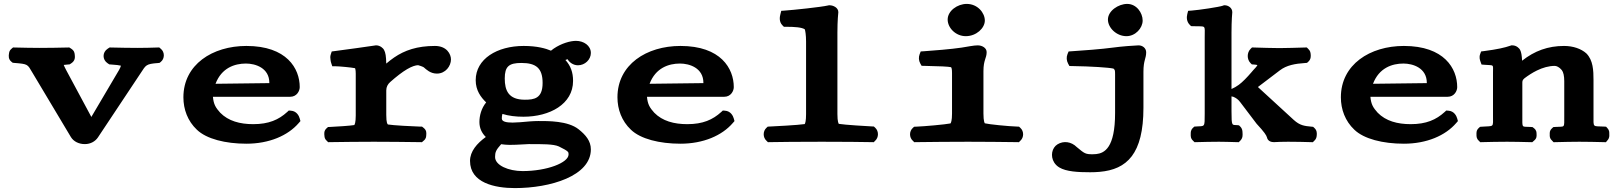

<svg xmlns="http://www.w3.org/2000/svg" viewBox="-20 -725 8280 982"><path d="M539.3 -395.6 547.9 -395.1C573.7 -393.6 591.8 -391.2 598.4 -389.1C597.9 -385.9 595.2 -377.9 589.1 -367.4L447.2 -126.9L318.4 -366.6C312.5 -378.1 308.4 -386.3 305.9 -392.9C310.9 -393.7 318.6 -394.5 327.5 -395.1L336 -395.7L344.2 -401C365.8 -415.1 363.4 -433.1 362.4 -444.1C361.5 -452.6 360.9 -465.1 344.2 -476L334.5 -482.2L325 -482C274.4 -481 237.5 -480 182 -480C135.9 -480 106.8 -481 56.2 -482L46.6 -482.2L39.3 -476C28.4 -467.6 27.1 -458.2 26.1 -451.7C24.3 -440.7 21.5 -422.2 39.3 -408.5L45.1 -404L52.8 -403.2C123.5 -397.4 120.2 -397 145.2 -354.4L342.8 -23.7C356.7 -1.1 383.5 12 413.8 12C444 12 467.4 -2.5 480.6 -21.8L700.1 -352C726.5 -391.7 725.2 -398 788.1 -402.6L795.9 -403.4L801.8 -408C823.3 -424.7 823.3 -459.3 801.8 -476L794.4 -482.4L784.5 -482C754.2 -481 719 -480 682.9 -480C631.3 -480 602.6 -481 550.2 -482L540.6 -482.2L531 -476C502.6 -457.6 502.6 -419.5 531 -401Z M1237.9 -400C1285.7 -400 1357.6 -378.1 1357.6 -301C1357.6 -300.9 1357.6 -300.7 1357.4 -299.9L1082.4 -296.5C1113 -377.6 1179.9 -400 1237.9 -400ZM1457 -159.7 1449.1 -152.4C1405.4 -112.5 1354.8 -90 1275.1 -90C1207.2 -90 1148 -105.9 1106.2 -148.6C1083.4 -174 1072.5 -190.9 1069 -230H1464C1498.8 -230 1513 -260.7 1513 -279.3C1513 -374.5 1446.9 -490 1240.2 -490C1066.8 -490 918 -394.9 918 -227.3C918 -166.1 939.8 -105.9 986.9 -61.6C1035.8 -14.4 1132.7 10 1240.2 10C1357.3 10 1452.7 -31.6 1507.9 -95.7L1516.6 -105.7L1513.1 -118.6C1509.4 -132.1 1497.5 -157 1467.7 -158.9Z M1944 -470.2C1940.5 -477.5 1924.6 -493 1904.3 -493H1901.9L1899.6 -492.6C1849.7 -485.2 1761 -472.7 1692.2 -463.8L1676.7 -461.8L1671.8 -446.9C1667.9 -435.3 1669.5 -427.6 1670.4 -419.8C1671.1 -413.8 1671.9 -408.7 1673.8 -403.1L1679.5 -386H1697.5C1714.6 -386 1778.6 -380 1796 -376.2C1796 -376.2 1799.5 -369.2 1799.5 -348V-134.1C1799.5 -98 1794 -87.3 1791.9 -85.4C1773.2 -81.9 1702.3 -77.2 1667.3 -75.7L1657.6 -75.3L1650.8 -69.3C1635.8 -56 1638.3 -40.8 1639.3 -30.9C1640 -24.1 1640.1 -14.8 1650.8 -5.3L1658.4 2.2L1669.1 2C1710.5 1 1846.6 0 1891.8 0C1938.2 0 2077.5 1 2125.9 2L2138.1 2.2L2146.7 -5.3C2160.1 -16 2159.6 -26.8 2160.1 -34.5C2160.7 -44 2162.8 -58.1 2146.7 -70.9L2138.7 -77.3L2127.4 -77.5C2093.1 -78.3 1987.8 -84.1 1964.3 -88.3C1962 -89.6 1955.6 -94.8 1955.6 -137.4V-262.5C1955.6 -280.5 1963.2 -294.3 1975.7 -305.4C2007.4 -333.5 2036.8 -356.3 2062.1 -371.2C2086.8 -385.7 2105.8 -391.5 2118.5 -391.6C2121.1 -391.6 2143.4 -383.7 2147.4 -380.7C2160.4 -369.4 2181.3 -348.6 2214.5 -348.6C2259 -348.6 2286.5 -387.5 2286.5 -421.1C2286.5 -447.8 2265.4 -490 2204.5 -490C2113.5 -490 2049.6 -467.8 1995.6 -430.8C1981.7 -421.3 1968.6 -410.9 1955.5 -399.8C1954.8 -437.1 1952 -455.5 1944 -470.2Z M2664.2 -215C2580.5 -215 2561.6 -262.5 2561.6 -323.6C2561.6 -385.3 2583 -403 2646.9 -403C2722.6 -403 2755.2 -375.5 2755.2 -300.6C2755.2 -220.9 2711.6 -215 2664.2 -215ZM2585.8 16C2630.2 16 2667.9 12 2683.8 12C2753.5 12 2810.9 11.4 2838.3 24C2889.3 49.1 2888 52.4 2888 65C2888 107 2778 150 2652.7 150C2581.4 150 2512.1 120.9 2512.1 78C2512.1 53.3 2516.6 42.3 2543.2 12.5C2555.1 14.3 2572 16 2585.8 16ZM3002 -454C3002 -492.1 2965.2 -516 2926 -516C2896.3 -516 2851.2 -503 2812 -476.4C2806.9 -472.9 2804 -470.8 2798 -465.8C2771.4 -477.2 2726.6 -490 2658.4 -490C2522.5 -490 2413 -423.8 2413 -314.8C2413 -262.9 2439 -227.8 2466.5 -201.3C2441.9 -171.4 2432 -133.3 2432 -100.8C2432 -70.5 2443.6 -45.1 2464.7 -24.4C2419.4 8.5 2384 49.1 2384 98C2384 210.8 2511.4 237 2613.5 237C2795.3 237 3002 174.9 3002 39C3002 -4.6 2974.8 -35.5 2939.6 -63.6C2884.5 -107.6 2782.4 -106 2733.3 -106C2706.5 -106 2674.4 -103 2641.1 -99.9C2622 -99 2605.7 -98 2602 -98C2568.9 -98 2546.6 -103.1 2546.6 -118.7C2546.6 -127.3 2547.1 -134.5 2549.7 -142.4C2581.1 -132.4 2617.5 -128 2657.3 -128C2791.5 -128 2911 -192.2 2911 -311.2C2911 -355.5 2898.7 -387.9 2871.9 -418.2C2875.6 -420 2881.1 -421.8 2882.4 -422.1C2882.6 -422 2882.9 -421.8 2883.7 -420.9C2892.1 -406.5 2911.6 -391.1 2936 -391.1C2971.7 -391.1 3002 -420.1 3002 -454Z M3457.9 -400C3505.7 -400 3577.6 -378.1 3577.6 -301C3577.6 -300.9 3577.6 -300.7 3577.4 -299.9L3302.4 -296.5C3333 -377.6 3399.9 -400 3457.9 -400ZM3677 -159.7 3669.1 -152.4C3625.4 -112.5 3574.8 -90 3495.1 -90C3427.2 -90 3368 -105.9 3326.2 -148.6C3303.4 -174 3292.5 -190.9 3289 -230H3684C3718.8 -230 3733 -260.7 3733 -279.3C3733 -374.5 3666.9 -490 3460.2 -490C3286.8 -490 3138 -394.9 3138 -227.3C3138 -166.1 3159.8 -105.9 3206.9 -61.6C3255.8 -14.4 3352.7 10 3460.2 10C3577.3 10 3672.7 -31.6 3727.9 -95.7L3736.6 -105.7L3733.1 -118.6C3729.4 -132.1 3717.5 -157 3687.7 -158.9Z M4095.7 -90.4C4063.2 -85.2 3938.9 -78.8 3916.4 -77.8L3906.8 -77.4L3900 -71.2C3881.3 -54.2 3881.3 -22.3 3900 -5.3L3907.6 2.2L3918.3 2C3959.8 1 4074.2 0 4183.4 0C4288.6 0 4395.5 1 4438.1 2L4448.8 2.2L4456.3 -5.3C4475 -22.4 4475 -54.6 4456.3 -71.7L4449.5 -77.9L4439.9 -78.4C4418.6 -79.3 4300 -86.4 4270.3 -91.5C4269.2 -92.4 4263 -101.2 4263 -141.7V-558C4263 -621.9 4267.4 -659.4 4267.6 -661.3L4267.7 -661.8V-663C4267.7 -686.3 4241 -698 4223.2 -698H4219.3L4215.6 -697.1C4177.7 -688.4 4036.3 -673.8 3993.8 -670.9L3975.8 -669.6L3971.4 -652.1C3968.5 -640.5 3962.7 -614.6 3982 -595.3L3989.3 -588H3999.7C4045.3 -588 4080 -585.3 4096 -575.3C4098.6 -570 4102.7 -545.5 4102.7 -513V-140.7C4102.7 -106.7 4098.3 -93.5 4095.7 -90.4Z M4919.6 -540C4973.5 -540 5017 -581.1 5017 -620C5017 -659 4980.5 -705 4924.3 -705C4877.1 -705 4826.9 -669.7 4826.9 -625C4826.9 -582.6 4867.9 -540 4919.6 -540ZM5009.9 -360.6C5009.9 -419.5 5026.3 -426.6 5026.3 -458.5C5026.3 -479.6 5003.8 -493 4980.6 -493C4959.7 -493 4929.4 -486.3 4898.2 -481.5C4847.2 -473.7 4748.4 -465.7 4705.6 -462.9L4689.1 -461.9L4683.6 -447.9C4677.6 -432.5 4678.7 -415.1 4686.8 -400.5L4693.6 -388.4L4708.6 -388.1C4786.8 -386.7 4831.7 -384.4 4844.3 -381.3C4846.8 -378 4849.2 -372 4849.2 -351.1V-143.8C4849.2 -108.2 4843.9 -96.3 4841.3 -93.7C4814.9 -88.3 4706.7 -78.6 4665.1 -77.1L4655.4 -76.8L4648.5 -70.5C4629.8 -53.7 4629.8 -22.1 4648.5 -5.3L4656.1 2.2L4666.8 2C4708.1 1 4878.9 0 4931.3 0C4980.2 0 5138.2 1 5180.6 2L5191.3 2.2L5198.8 -5.3C5217.5 -22.2 5217.5 -54 5198.8 -70.9L5191.9 -77.2L5182.1 -77.6C5135.8 -79.1 5038.3 -89 5017 -94.3C5016.2 -94.9 5009.9 -103.7 5009.9 -144.7Z M5828.2 -357.5C5828.2 -417.9 5842.2 -424.6 5842.2 -457.7C5842.2 -478.4 5824.1 -493 5803.2 -493C5788.8 -493 5710.9 -487.2 5672.5 -481.6C5617.4 -474 5510.9 -465.9 5461.5 -462.9L5445.5 -461.8L5439.8 -448.1C5433.4 -432.4 5434.8 -414.6 5442.9 -399.7L5449.6 -387.4L5464.7 -387.1C5561.6 -385.6 5651.1 -379.7 5674.9 -374.2C5682 -367.6 5683.2 -366.7 5683.2 -345.1V-147C5683.2 31.5 5628.9 58.3 5586.7 63C5581 63.7 5574.9 64 5568.4 64C5531.1 64 5526.8 60.2 5487.3 27.3C5458.8 -1.1 5419.5 -5.8 5388.6 13.2C5359.5 31.1 5351.4 73.8 5371.7 106.1C5377.8 115.9 5386.7 124.7 5397.8 131.4C5433.5 152.9 5493.7 156 5555.8 156C5572 156 5588.2 155.4 5604.3 153.9C5743.6 141.7 5828.2 62.5 5828.2 -173.7ZM5741.2 -540C5787.2 -540 5824.2 -581.1 5824.2 -620C5824.2 -659 5793.2 -705 5745.2 -705C5700.6 -705 5646.6 -669.7 5646.6 -625C5646.6 -582.6 5690.7 -540 5741.2 -540Z M6097.8 -78.1 6088.5 -77.5 6081.9 -71.4C6069.2 -59.8 6070.2 -47.6 6070.1 -39.1C6070 -30.3 6068.7 -17.4 6081.9 -5.3L6089.5 2.2L6100.2 2C6142.4 1 6170.1 0 6214.6 0C6249.5 0 6261.5 1 6305 2L6315.7 2.2L6323.3 -5.3C6337.4 -19.4 6335.5 -35 6335 -45.5C6334.6 -54 6335 -65.9 6323.3 -77.7L6316.9 -84L6308 -84.9C6281.3 -87.5 6278.6 -75.5 6278.6 -157V-232.1C6282.3 -231.5 6285.4 -230.8 6288.6 -229.7C6301.2 -224.4 6313.3 -216.3 6323.4 -202.3L6407 -92.1C6447.9 -48.1 6456.8 -33.1 6460 -22.3L6460.3 -21.2L6460.7 -20.1C6460.7 -20.1 6464.5 2 6495.1 2H6495.8L6496.5 2C6525.1 0.9 6527.9 0 6568.2 0C6611 0 6650.3 1 6683.8 2L6694.6 2.3L6702.3 -5.3C6712.4 -14.5 6713.8 -24.4 6714.5 -32.1C6715.6 -42.9 6716.2 -58.1 6702.3 -70.7L6696 -76.4L6687.2 -77.2C6650.2 -80.7 6628.2 -83.6 6597.3 -111.4L6415.2 -278.5C6414.8 -278.9 6414.5 -279.1 6413.8 -280L6526.1 -365.3C6560.4 -391.4 6603 -399.3 6655.8 -402.8L6664.8 -403.5L6671.3 -409.3C6685.2 -421.9 6684.6 -437.1 6683.5 -447.9C6682.8 -455.6 6681.4 -465.5 6671.3 -474.7L6663.7 -482.3L6653 -482C6601.2 -481 6572 -479 6523.6 -479C6472.7 -479 6446 -481 6394.2 -482L6383.5 -482.3L6375.9 -474.7C6356.9 -455.6 6356.9 -421.4 6375.9 -402.3L6382.6 -395.7L6392 -395.1C6401.2 -394.5 6407.1 -393.5 6411.3 -392.3C6409.7 -388.7 6404.7 -382 6401.3 -378.5C6394.3 -371.5 6387.2 -363 6380.5 -355.2C6359 -330.1 6334.8 -304.9 6315.9 -291.2C6303.6 -282.2 6292.2 -275.7 6278.6 -269.8V-558C6278.6 -622.5 6282.5 -660.5 6282.5 -660.5L6282.6 -661.8V-663C6282.6 -686.3 6259.8 -698 6244.6 -698H6239.8L6235.3 -696.2C6218.2 -689.4 6112 -673.7 6074.7 -670.9L6056.7 -669.6L6052.3 -652.1C6048.6 -637 6048.4 -614.8 6064.9 -598.3L6071.8 -591.4L6081.6 -591C6150.6 -588.2 6141.6 -601.5 6141.6 -534V-143.9C6141.6 -71.8 6142.7 -81 6097.8 -78.1Z M7157.9 -400C7205.7 -400 7277.6 -378.1 7277.6 -301C7277.6 -300.9 7277.6 -300.7 7277.4 -299.9L7002.4 -296.5C7033 -377.6 7099.9 -400 7157.9 -400ZM7377 -159.7 7369.1 -152.4C7325.4 -112.5 7274.8 -90 7195.1 -90C7127.2 -90 7068 -105.9 7026.2 -148.6C7003.4 -174 6992.5 -190.9 6989 -230H7384C7418.8 -230 7433 -260.7 7433 -279.3C7433 -374.5 7366.9 -490 7160.2 -490C6986.8 -490 6838 -394.9 6838 -227.3C6838 -166.1 6859.8 -105.9 6906.9 -61.6C6955.8 -14.4 7052.7 10 7160.2 10C7277.3 10 7372.7 -31.6 7427.9 -95.7L7436.6 -105.7L7433.1 -118.6C7429.4 -132.1 7417.5 -157 7387.7 -158.9Z M7754.5 -470.4C7751 -477.2 7736.6 -493 7715.3 -493H7710L7705 -491.3C7676.6 -481.4 7639 -472.7 7570.8 -463.8L7555.3 -461.8L7550.4 -448.4C7544.5 -432.6 7548.7 -418.9 7552.4 -408.9L7557.5 -394.9L7573.8 -393.6C7622.9 -389.5 7616.1 -398.4 7616.1 -354.7V-136.6C7616.1 -69.4 7623.5 -82.1 7558.9 -77L7549.8 -76.3L7543.4 -70.5C7530.2 -58.6 7531.5 -45.9 7531.6 -37.2C7531.7 -28.8 7530.7 -16.8 7543.4 -5.3L7551 2.3L7561.7 2C7602.7 1 7641.5 0 7688.3 0C7731.7 0 7757.2 1 7804.9 2L7817 2.2L7825.6 -5.3C7841 -17.4 7839.2 -30.5 7838.9 -39.4C7838.6 -47.3 7839.4 -58.5 7825.6 -69.3L7818.4 -74.9L7808.4 -75.7C7762 -79.3 7766.1 -65 7766.1 -134.2V-303.1C7766.1 -314.3 7770 -318.2 7777.5 -325C7795.5 -338.6 7817.5 -353.2 7841 -364.6C7870.2 -378.8 7901.4 -388 7932 -388C7940.6 -388 7955.1 -382.3 7967.9 -366.5C7976.2 -356.2 7980.5 -335.7 7980.5 -310.2V-134.3C7980.5 -65.8 7984.8 -79.5 7936.1 -75.8L7924.5 -75L7917.1 -68C7904.7 -56.3 7906.3 -45.8 7906.3 -37.5C7906.3 -29.2 7904.7 -18.7 7917.1 -7L7925.8 2.3L7939.4 2C7987.1 1 8012.6 0 8057.2 0C8101.7 0 8138.4 1 8181.5 2L8193.6 2.3L8201.3 -7C8212.7 -19.4 8211 -30.8 8210.8 -39.7C8210.7 -47.8 8211.9 -58 8201.3 -69.5L8194.4 -77L8183.6 -77.6C8124.6 -81 8130.1 -69.4 8130.1 -137.5V-315.1C8130.1 -364.8 8128.2 -416.8 8093.7 -451.7C8067.1 -475.7 8026 -490 7979.4 -490C7897.7 -490 7828.7 -465 7764.9 -414.5C7763.5 -440.4 7761.1 -457.6 7754.5 -470.4Z"/></svg>

Font: Linux Libertine Mono O 
Style: Mono Bold
Weight: 400
Designer: Philipp H. Poll
Foundry: Philipp H. Poll
Version: Version 5.1.7